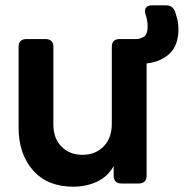

<svg xmlns="http://www.w3.org/2000/svg" viewBox="-20 -691 700 723"><path d="M255 12Q159 12 104.5 -49.5Q50 -111 50 -211V-514Q50 -544 80 -544H151Q181 -544 181 -514V-222Q181 -170 211.5 -139Q242 -108 291 -108Q339 -108 370 -139.5Q401 -171 401 -225V-514Q401 -544 431 -544H494Q507 -544 521.5 -552.5Q536 -561 536 -594Q536 -603 534 -614Q532 -625 528 -637Q523 -652 529.5 -661.5Q536 -671 553 -671H604Q630 -671 639 -648Q644 -633 648 -617Q652 -601 652 -582Q652 -521 619 -489.5Q586 -458 532 -452V-30Q532 0 502 0H438Q408 0 408 -30V-66Q387 -27 346.5 -7.5Q306 12 255 12Z"/></svg>

Font: Pitagon Sans Text
Style: Bold
Weight: 700
Designer: Travis Tran
Foundry: Pitagon
Version: Version 1.001; ttfautohint (v1.8.4.7-5d5b);gftools[0.9.26]